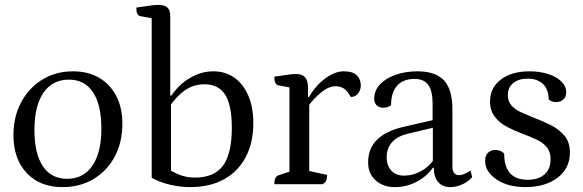

<svg xmlns="http://www.w3.org/2000/svg" viewBox="-20 -754 2387 786"><path d="M236 12Q143 12 89 -46Q35 -104 35 -201Q35 -276 66.5 -335Q98 -394 153 -428Q208 -462 279 -462Q341 -462 386 -435.5Q431 -409 456 -361Q481 -313 481 -248Q481 -172 450 -113.5Q419 -55 363.5 -21.5Q308 12 236 12ZM255 -22Q322 -22 358.5 -76Q395 -130 395 -227Q395 -324 361 -376Q327 -428 262 -428Q195 -428 158 -374.5Q121 -321 121 -222Q121 -125 155.5 -73.5Q190 -22 255 -22Z M757 12Q719 12 677.5 2.5Q636 -7 601 -26V-692L612 -677L554 -688Q538 -691 538 -723Q578 -729 597 -731.5Q616 -734 629 -734Q654 -734 665.5 -723Q677 -712 677 -688V-357L673 -363H682Q714 -410 759.5 -436Q805 -462 853 -462Q903 -462 939.5 -436Q976 -410 996.5 -362.5Q1017 -315 1017 -250Q1017 -171 986.5 -112Q956 -53 898 -20.5Q840 12 757 12ZM778 -27Q857 -27 893 -76Q929 -125 929 -231Q929 -323 902 -366Q875 -409 817 -409Q786 -409 760.5 -397.5Q735 -386 713 -364.5Q691 -343 670 -313L680 -336V-44L670 -62Q699 -43 724.5 -35Q750 -27 778 -27Z M1103 0Q1103 -30 1119 -36L1176 -55L1165 -38V-409L1177 -394L1118 -405Q1111 -407 1107 -415.5Q1103 -424 1103 -440Q1142 -446 1161 -448.5Q1180 -451 1193 -451Q1217 -451 1229 -437.5Q1241 -424 1241 -393V-351L1235 -357H1245Q1272 -404 1311.5 -433Q1351 -462 1387 -462Q1425 -462 1441 -445.5Q1457 -429 1457 -404Q1457 -385 1445.5 -371Q1434 -357 1416 -357Q1402 -383 1387 -392Q1372 -401 1354 -401Q1326 -401 1295 -376Q1264 -351 1239 -316L1246 -335V-39L1232 -57L1319 -38Q1319 -23 1315.5 -15Q1312 -7 1301 0Z M1596 12Q1549 12 1518 -15.5Q1487 -43 1487 -89Q1487 -146 1523.5 -182Q1560 -218 1633 -235L1764 -265L1751 -254V-329Q1751 -382 1733 -406.5Q1715 -431 1677 -431Q1631 -431 1606 -403.5Q1581 -376 1581 -324Q1576 -319 1567 -316Q1558 -313 1549 -313Q1532 -313 1522 -323Q1512 -333 1512 -350Q1512 -383 1535 -408Q1558 -433 1598.5 -447.5Q1639 -462 1689 -462Q1763 -462 1797.5 -425Q1832 -388 1832 -307V-72Q1832 -55 1839 -46Q1846 -37 1859 -37Q1870 -37 1883.5 -43Q1897 -49 1906 -56L1913 -29Q1897 -10 1872 1Q1847 12 1824 12Q1792 12 1774 -8.5Q1756 -29 1756 -67H1752Q1724 -29 1683 -8.5Q1642 12 1596 12ZM1634 -35Q1670 -35 1703 -53Q1736 -71 1758 -103L1752 -86V-236L1765 -234L1651 -207Q1608 -197 1585.5 -172.5Q1563 -148 1563 -111Q1563 -76 1582 -55.5Q1601 -35 1634 -35Z M2132 12Q2059 12 2012.5 -19.5Q1966 -51 1966 -95Q1966 -118 1978 -129Q1990 -140 2008 -140Q2031 -140 2044 -125Q2044 -72 2068 -45Q2092 -18 2140 -18Q2184 -18 2209 -40Q2234 -62 2234 -102Q2234 -133 2218 -152Q2202 -171 2176 -183Q2150 -195 2120 -206Q2088 -218 2057 -234Q2026 -250 2006 -275.5Q1986 -301 1986 -339Q1986 -394 2030 -428Q2074 -462 2148 -462Q2190 -462 2224 -451Q2258 -440 2278 -420.5Q2298 -401 2298 -376Q2298 -357 2286 -346.5Q2274 -336 2256 -336Q2240 -336 2226 -347Q2226 -388 2203 -410Q2180 -432 2140 -432Q2103 -432 2081 -414Q2059 -396 2059 -365Q2059 -339 2073.5 -322.5Q2088 -306 2112 -295Q2136 -284 2163 -273Q2198 -260 2232.5 -243Q2267 -226 2290 -199.5Q2313 -173 2313 -129Q2313 -86 2290 -54.5Q2267 -23 2226 -5.5Q2185 12 2132 12Z"/></svg>

Font: Pitagon Serif
Style: Regular
Weight: 400
Designer: Travis Tran
Foundry: Pitagon
Version: Version 1.000;gftools[0.9.26]